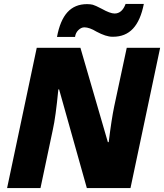

<svg xmlns="http://www.w3.org/2000/svg" viewBox="-20 -957 835 977"><path d="M551.8 -770Q519.5 -770 471.2 -795.9Q435.1 -817.9 409.2 -817.9Q393.6 -817.9 379.2 -804.2Q364.7 -790.5 361.8 -769H270Q285.6 -853.5 323.2 -894.8Q360.8 -936 422.9 -936Q439.9 -936 452.1 -932.9Q464.4 -929.7 498 -912.1Q540.5 -888.2 563 -888.2Q601.1 -888.2 619.1 -937H711.9Q695.3 -852.5 656.7 -811.3Q618.2 -770 555.2 -770Q553.7 -770 551.8 -770ZM280.8 -502H276.9Q263.2 -360.4 249 -297.9L186 0H16.1L167 -713.9H389.2L528.8 -233.9H533.2Q547.4 -349.6 561 -415L625 -713.9H794.9L644 0H421.9Z"/></svg>

Font: Open Sans Hebrew Extra Bold
Style: Italic
Weight: 800
Italic angle: -12°
Foundry: Ascender Corporation, Yanek Iontef
Version: Version 2.001;PS 002.001;hotconv 1.0.70;makeotf.lib2.5.58329